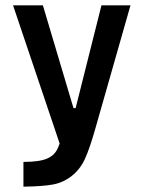

<svg xmlns="http://www.w3.org/2000/svg" viewBox="-20 -495 540 721"><path d="M29 -475H141L256 -89H264L361 -475H470L338 -12Q317 62 299 101.5Q281 141 249 166Q217 191 178 198Q139 205 68 206V113Q129 113 158 100Q187 87 198 59L204 44Z"/></svg>

Font: TypoPRO Lekton
Style: Bold
Weight: 700
Monospace: yes
Designer: Paolo Mazzetti, Luciano Perondi, Raffaele Flato, Elena Papassissa, Emilio Macchia, Michela Povoleri, Tobias Seemiller, R
Version: Version 34.000